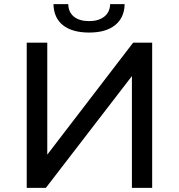

<svg xmlns="http://www.w3.org/2000/svg" viewBox="-20 -906 863 926"><path d="M108.9 0V-700.2H208V-160.2L622.1 -700.2H713.9V0H616.2V-539.1L201.2 0ZM237.8 -886.2H309.1Q310.1 -847.2 336.4 -825.7Q362.8 -804.2 410.2 -804.2Q455.1 -804.2 482.7 -825.7Q510.3 -847.2 511.2 -886.2H581.1Q580.1 -821.3 535.6 -785.2Q491.2 -749 410.2 -749Q328.1 -749 283.7 -784.4Q239.3 -819.8 237.8 -886.2Z"/></svg>

Font: Montserrat Medium
Style: Regular
Weight: 500
Designer: Julieta Ulanovsky
Foundry: Julieta Ulanovsky
Version: Version 7.200